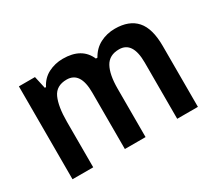

<svg xmlns="http://www.w3.org/2000/svg" viewBox="-107 -762 1090 972"><g transform="rotate(-30 438.0 -276.5)"><path d="M639 -553Q722 -553 764 -505.5Q806 -458 806 -356V0H685V-329Q685 -452 605 -452Q548 -452 524 -408.5Q500 -365 500 -283V0H379V-330Q379 -452 299 -452Q238 -452 216 -403.5Q194 -355 194 -266V0H73V-543H167L183 -471H190Q211 -513 250 -533Q289 -553 335 -553Q445 -553 481 -470H490Q513 -512 552.5 -532.5Q592 -553 639 -553Z"/></g></svg>

Font: Noto Sans SemiCondensed SemiBold
Style: Regular
Weight: 600
Width: 4
Designer: Monotype Design Team
Foundry: Monotype Imaging Inc.
Version: Version 2.013; ttfautohint (v1.8.4.7-5d5b)